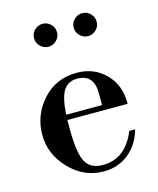

<svg xmlns="http://www.w3.org/2000/svg" viewBox="-111 -800 730 889"><g transform="rotate(-15 254.0 -355.0)"><path d="M463 -262H174V-225Q174 -105 197 -61.5Q220 -18 280 -18Q389 -18 438 -139H466Q446 -68 395.5 -28Q345 12 277 12Q182 12 113 -60Q44 -132 44 -225Q44 -320 108 -391Q172 -462 272 -462Q354 -462 408.5 -407.5Q463 -353 463 -268ZM347 -287V-344Q347 -435 267 -435Q223 -435 201.5 -401.5Q180 -368 175 -287ZM139.5 -628Q123 -644 123 -667Q123 -690 139.5 -706Q156 -722 178 -722Q200 -722 216.5 -706Q233 -690 233 -667Q233 -644 216.5 -628Q200 -612 178 -612Q156 -612 139.5 -628ZM329.5 -628Q313 -644 313 -667Q313 -690 329.5 -706Q346 -722 368 -722Q390 -722 406.5 -706Q423 -690 423 -667Q423 -644 406.5 -628Q390 -612 368 -612Q346 -612 329.5 -628Z"/></g></svg>

Font: Libre Bodoni
Style: Regular
Weight: 400
Designer: Pablo Impallari, Rodrigo Fuenzalida
Foundry: Pablo Impallari, Rodrigo Fuenzalida
Version: Version 1.001